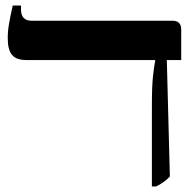

<svg xmlns="http://www.w3.org/2000/svg" viewBox="-20 -667 702 694"><path d="M529 7V-284Q529 -355 533 -391.5Q537 -428 541 -448V-450H74Q39 -450 23.5 -468.5Q8 -487 8 -529Q8 -554 12.5 -580.5Q17 -607 26 -647H56V-632Q56 -592 95 -592H604Q635 -592 635 -560V-450H583L594 -29Q572 -6 544 7Z"/></svg>

Font: Noto Serif Hebrew Condensed
Style: Bold
Weight: 700
Width: 3
Designer: Monotype Design Team
Foundry: Monotype Imaging Inc.
Version: Version 2.004; ttfautohint (v1.8.4.7-5d5b)